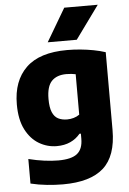

<svg xmlns="http://www.w3.org/2000/svg" viewBox="-66 -855 764 1133"><g transform="rotate(-5 316.5 -289.0)"><path d="M261 230Q215.5 230 166.2 225Q117 220 69.5 208.5V63Q117 75 162.2 81Q207.5 87 245.5 87Q323 87 357.2 59.8Q391.5 32.5 391.5 -29V-59H383Q359.5 -30 324.5 -14Q289.5 2 244 2Q188 2 139.2 -26.8Q90.5 -55.5 60.2 -114.2Q30 -173 30 -263.5Q30 -403 109.8 -480.2Q189.5 -557.5 353.5 -557.5Q391 -557.5 431 -553.8Q471 -550 509.2 -542.8Q547.5 -535.5 579.5 -525V-64.5Q579.5 90 501.2 160Q423 230 261 230ZM318.5 -149.5Q338 -149.5 357.2 -155Q376.5 -160.5 391.5 -171.5V-411Q380 -413.5 366 -415Q352 -416.5 336.5 -416.5Q280 -416.5 249.5 -385Q219 -353.5 219 -279Q219 -229 231 -200.8Q243 -172.5 265.2 -161Q287.5 -149.5 318.5 -149.5ZM243.5 -613 358.5 -808H557L415.5 -613Z"/></g></svg>

Font: Encode Sans Condensed Thin ExtraBold
Style: Regular
Weight: 800
Version: Version 3.002